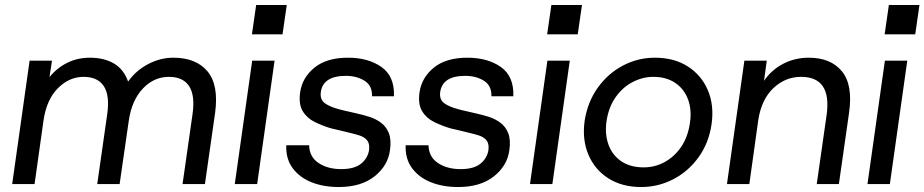

<svg xmlns="http://www.w3.org/2000/svg" viewBox="-20 -740 3717 772"><path d="M29 0 99 -496H189L179 -430Q209 -467 250.5 -487.5Q292 -508 341 -508Q399 -508 438.5 -484.5Q478 -461 495 -412Q527 -457 576 -482.5Q625 -508 677 -508Q768 -508 814 -453.5Q860 -399 845 -287L804 0H714L754 -280Q765 -356 740.5 -393.5Q716 -431 659 -431Q599 -431 554.5 -384Q510 -337 498 -256L461 0H371L411 -280Q422 -356 397.5 -393.5Q373 -431 316 -431Q258 -431 212.5 -385Q167 -339 155 -256L119 0Z M993 -602 1010 -720H1133L1116 -602ZM924 0 994 -496H1084L1014 0Z M1342 12Q1281 12 1233 -7Q1185 -26 1157 -63.5Q1129 -101 1131 -156H1223Q1224 -109 1261 -84.5Q1298 -60 1352 -60Q1405 -60 1432 -82Q1459 -104 1464 -137Q1467 -163 1456 -176Q1445 -189 1426.5 -195Q1408 -201 1390 -205Q1370 -210 1349.5 -215Q1329 -220 1311 -224Q1277 -234 1245.5 -249.5Q1214 -265 1197 -293.5Q1180 -322 1187 -370Q1196 -429 1245 -468.5Q1294 -508 1379 -508Q1461 -508 1514 -470.5Q1567 -433 1564 -353H1476Q1477 -396 1445.5 -415.5Q1414 -435 1371 -435Q1279 -435 1270 -370Q1266 -340 1285.5 -325.5Q1305 -311 1342 -301Q1360 -296 1381.5 -291.5Q1403 -287 1418 -283Q1441 -278 1466 -270Q1491 -262 1512 -246.5Q1533 -231 1543.5 -204.5Q1554 -178 1548 -136Q1540 -74 1486 -31Q1432 12 1342 12Z M1822 12Q1761 12 1713 -7Q1665 -26 1637 -63.5Q1609 -101 1611 -156H1703Q1704 -109 1741 -84.5Q1778 -60 1832 -60Q1885 -60 1912 -82Q1939 -104 1944 -137Q1947 -163 1936 -176Q1925 -189 1906.5 -195Q1888 -201 1870 -205Q1850 -210 1829.5 -215Q1809 -220 1791 -224Q1757 -234 1725.5 -249.5Q1694 -265 1677 -293.5Q1660 -322 1667 -370Q1676 -429 1725 -468.5Q1774 -508 1859 -508Q1941 -508 1994 -470.5Q2047 -433 2044 -353H1956Q1957 -396 1925.5 -415.5Q1894 -435 1851 -435Q1759 -435 1750 -370Q1746 -340 1765.5 -325.5Q1785 -311 1822 -301Q1840 -296 1861.5 -291.5Q1883 -287 1898 -283Q1921 -278 1946 -270Q1971 -262 1992 -246.5Q2013 -231 2023.5 -204.5Q2034 -178 2028 -136Q2020 -74 1966 -31Q1912 12 1822 12Z M2180 -602 2197 -720H2320L2303 -602ZM2111 0 2181 -496H2271L2201 0Z M2558 12Q2481 12 2426 -23Q2371 -58 2345.5 -119Q2320 -180 2331 -256Q2343 -331 2384 -388Q2425 -445 2485 -476.5Q2545 -508 2613 -508Q2691 -508 2746 -472.5Q2801 -437 2826.5 -376.5Q2852 -316 2841 -240Q2830 -165 2789 -108Q2748 -51 2687.5 -19.5Q2627 12 2558 12ZM2568 -67Q2614 -67 2653.5 -89Q2693 -111 2719.5 -150.5Q2746 -190 2754 -245Q2762 -297 2747 -339Q2732 -381 2696 -406Q2660 -431 2607 -431Q2564 -431 2523.5 -410Q2483 -389 2454.5 -348Q2426 -307 2418 -248Q2412 -197 2427.5 -156Q2443 -115 2479 -91Q2515 -67 2568 -67Z M3264 0 3304 -280Q3324 -431 3201 -431Q3138 -431 3090 -386Q3042 -341 3029 -258L2993 0H2903L2973 -496H3063L3052 -415Q3082 -459 3129 -483.5Q3176 -508 3232 -508Q3320 -508 3365 -453.5Q3410 -399 3394 -287L3353 0Z M3537 -602 3554 -720H3677L3660 -602ZM3468 0 3538 -496H3628L3558 0Z"/></svg>

Font: Host Grotesk
Style: Italic
Weight: 400
Italic angle: -8°
Designer: Doğukan Karapınar based on Poppins by Indian Type Foundry, Jonny Pinhorn
Foundry: Element Type
Version: Version 1.001; ttfautohint (v1.8.4.7-5d5b)